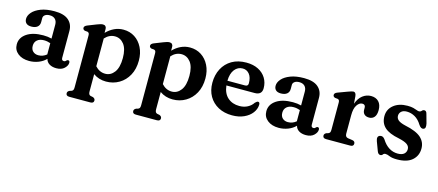

<svg xmlns="http://www.w3.org/2000/svg" viewBox="-51 -1002 3992 1750"><g transform="rotate(15 1944.5 -126.5)"><path d="M42.5 -105.5Q42.5 -168.5 99.8 -207.8Q157 -247 256.5 -247Q299.5 -247 335 -237.5V-368Q335 -401.5 316.8 -420Q298.5 -438.5 266 -438.5Q237 -438.5 221 -426.5Q205 -414.5 205 -397V-358.5Q205 -328.5 184.8 -312Q164.5 -295.5 128 -295.5Q96 -295.5 80 -310.5Q64 -325.5 64 -351.5Q64 -383.5 90.8 -414.2Q117.5 -445 169.8 -465.2Q222 -485.5 298.5 -485.5Q387.5 -485.5 431 -448Q474.5 -410.5 474.5 -346.5V-93.5Q474.5 -68 496 -68Q505 -68 509.8 -71.8Q514.5 -75.5 518 -79.5Q521 -82 524 -84.2Q527 -86.5 531.5 -86.5Q548.5 -86.5 548.5 -66Q548.5 -39 521.5 -13.2Q494.5 12.5 446 12.5Q406.5 12.5 380 -4Q353.5 -20.5 347 -49.5Q318 -19.5 276.2 -3.5Q234.5 12.5 189.5 12.5Q124 12.5 83.2 -19.8Q42.5 -52 42.5 -105.5ZM186.5 -130.5Q186.5 -96 206.5 -77.8Q226.5 -59.5 257 -59.5Q300.5 -59.5 335 -88V-194Q321 -199 306 -202Q291 -205 274 -205Q233.5 -205 210 -185Q186.5 -165 186.5 -130.5Z M788.5 -449.5V-413Q822.5 -448 862.8 -467Q903 -486 949 -486Q1009 -486 1055.8 -455.8Q1102.5 -425.5 1129.2 -372Q1156 -318.5 1156 -249Q1156 -169.5 1124 -110.8Q1092 -52 1037.2 -19.8Q982.5 12.5 915 12.5Q846.5 12.5 794.5 -25V137.5Q794.5 155.5 799.5 163.8Q804.5 172 813.5 175L838 180Q859 189 859 207Q859 233 827 233H628.5Q597 233 597 207Q597 189.5 617.5 180L634.5 175Q644 171.5 648.8 163.5Q653.5 155.5 653.5 137.5V-352Q653.5 -367.5 648.8 -374Q644 -380.5 635 -383L610.5 -385Q591 -391 591 -408Q591 -425.5 618 -436.5L700.5 -469Q736 -483.5 755.5 -483.5Q771.5 -483.5 780 -474.2Q788.5 -465 788.5 -449.5ZM889.5 -407Q836 -407 794.5 -361.5V-99.5Q835 -54.5 889.5 -54.5Q941 -54.5 975 -99.5Q1009 -144.5 1009 -234Q1009 -320.5 975 -363.8Q941 -407 889.5 -407Z M1416.5 -449.5V-413Q1450.5 -448 1490.8 -467Q1531 -486 1577 -486Q1637 -486 1683.8 -455.8Q1730.5 -425.5 1757.2 -372Q1784 -318.5 1784 -249Q1784 -169.5 1752 -110.8Q1720 -52 1665.2 -19.8Q1610.5 12.5 1543 12.5Q1474.5 12.5 1422.5 -25V137.5Q1422.5 155.5 1427.5 163.8Q1432.5 172 1441.5 175L1466 180Q1487 189 1487 207Q1487 233 1455 233H1256.5Q1225 233 1225 207Q1225 189.5 1245.5 180L1262.5 175Q1272 171.5 1276.8 163.5Q1281.5 155.5 1281.5 137.5V-352Q1281.5 -367.5 1276.8 -374Q1272 -380.5 1263 -383L1238.5 -385Q1219 -391 1219 -408Q1219 -425.5 1246 -436.5L1328.5 -469Q1364 -483.5 1383.5 -483.5Q1399.5 -483.5 1408 -474.2Q1416.5 -465 1416.5 -449.5ZM1517.5 -407Q1464 -407 1422.5 -361.5V-99.5Q1463 -54.5 1517.5 -54.5Q1569 -54.5 1603 -99.5Q1637 -144.5 1637 -234Q1637 -320.5 1603 -363.8Q1569 -407 1517.5 -407Z M2320 -300.5Q2320 -237.5 2251.5 -237.5H1985Q1994 -162.5 2037.2 -124.8Q2080.5 -87 2146.5 -87Q2190.5 -87 2224 -105Q2257.5 -123 2276 -152Q2293 -169.5 2303 -169Q2320 -168.5 2319.5 -144Q2318 -102.5 2290.8 -66.8Q2263.5 -31 2215.5 -9.2Q2167.5 12.5 2104.5 12.5Q2030 12.5 1973.8 -17.8Q1917.5 -48 1886.2 -102.2Q1855 -156.5 1855 -228.5Q1855 -303 1885.5 -361.2Q1916 -419.5 1972.8 -452.8Q2029.5 -486 2109 -486Q2174 -486 2221.2 -462Q2268.5 -438 2294.2 -396Q2320 -354 2320 -300.5ZM2090 -425.5Q2044 -425.5 2014.2 -387.8Q1984.5 -350 1983 -281.5H2149Q2178 -281.5 2178 -308.5Q2178 -364.5 2153.5 -395Q2129 -425.5 2090 -425.5Z M2397.5 -105.5Q2397.5 -168.5 2454.8 -207.8Q2512 -247 2611.5 -247Q2654.5 -247 2690 -237.5V-368Q2690 -401.5 2671.8 -420Q2653.5 -438.5 2621 -438.5Q2592 -438.5 2576 -426.5Q2560 -414.5 2560 -397V-358.5Q2560 -328.5 2539.8 -312Q2519.5 -295.5 2483 -295.5Q2451 -295.5 2435 -310.5Q2419 -325.5 2419 -351.5Q2419 -383.5 2445.8 -414.2Q2472.5 -445 2524.8 -465.2Q2577 -485.5 2653.5 -485.5Q2742.5 -485.5 2786 -448Q2829.5 -410.5 2829.5 -346.5V-93.5Q2829.5 -68 2851 -68Q2860 -68 2864.8 -71.8Q2869.5 -75.5 2873 -79.5Q2876 -82 2879 -84.2Q2882 -86.5 2886.5 -86.5Q2903.5 -86.5 2903.5 -66Q2903.5 -39 2876.5 -13.2Q2849.5 12.5 2801 12.5Q2761.5 12.5 2735 -4Q2708.5 -20.5 2702 -49.5Q2673 -19.5 2631.2 -3.5Q2589.5 12.5 2544.5 12.5Q2479 12.5 2438.2 -19.8Q2397.5 -52 2397.5 -105.5ZM2541.5 -130.5Q2541.5 -96 2561.5 -77.8Q2581.5 -59.5 2612 -59.5Q2655.5 -59.5 2690 -88V-194Q2676 -199 2661 -202Q2646 -205 2629 -205Q2588.5 -205 2565 -185Q2541.5 -165 2541.5 -130.5Z M3146 -448 3151.5 -377.5Q3170.5 -431.5 3206.2 -458.8Q3242 -486 3284.5 -486Q3331 -486 3357.5 -458.2Q3384 -430.5 3384 -379.5Q3384 -334.5 3365.5 -312.8Q3347 -291 3317 -291Q3287 -291 3271 -306.5Q3255 -322 3255 -349V-367.5Q3255 -398 3225.5 -398Q3198 -398 3176 -366Q3154 -334 3154 -269V-95.5Q3154 -63.5 3181.5 -59.5L3222.5 -53.5Q3248.5 -49.5 3248.5 -26Q3248.5 0 3217 0H2989.5Q2958 0 2958 -26Q2958 -43.5 2978.5 -53L2995.5 -58Q3005 -61.5 3009.8 -69.5Q3014.5 -77.5 3014.5 -95.5V-351.5Q3014.5 -367 3009.8 -373.5Q3005 -380 2996 -382L2971.5 -384.5Q2952 -390.5 2952 -407.5Q2952 -426 2979 -436L3066.5 -468.5Q3107 -483.5 3119 -483.5Q3142 -483.5 3146 -448Z M3637 -433Q3603 -433 3585 -416.8Q3567 -400.5 3567 -376Q3567 -351 3586.8 -334.5Q3606.5 -318 3653.5 -307Q3761 -284.5 3806.2 -243.8Q3851.5 -203 3851.5 -141.5Q3851.5 -73 3803 -30.8Q3754.5 11.5 3659.5 11.5Q3614.5 11.5 3589.5 0.8Q3564.5 -10 3548.5 -10Q3533 -10 3525.5 1Q3518 12 3503.5 12Q3483.5 12 3473 -16.5L3441.5 -101Q3425.5 -145 3455 -155.5Q3482.5 -165 3503 -136.5Q3533.5 -88 3571.2 -64.8Q3609 -41.5 3652.5 -41.5Q3693 -41.5 3712.8 -58.8Q3732.5 -76 3732.5 -104Q3732.5 -131 3708.8 -148.2Q3685 -165.5 3629 -178Q3534.5 -196 3491.5 -235.5Q3448.5 -275 3448.5 -340.5Q3448.5 -405 3498.5 -445.5Q3548.5 -486 3629 -486Q3662.5 -486 3683.8 -480.5Q3705 -475 3718.2 -469.5Q3731.5 -464 3740.5 -464Q3756 -464 3765 -475Q3774 -486 3787.5 -486Q3807 -486 3813 -459L3836.5 -374.5Q3841 -354.5 3838.8 -340Q3836.5 -325.5 3822.5 -321Q3799.5 -313.5 3777.5 -346.5Q3750.5 -391 3713.8 -412Q3677 -433 3637 -433Z"/></g></svg>

Font: Fraunces 9pt S050 SemiBold
Style: Regular
Weight: 600
Version: Version 1.000; ttfautohint (v1.8.3)